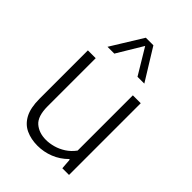

<svg xmlns="http://www.w3.org/2000/svg" viewBox="-236 -912 1025 1025"><g transform="rotate(45 276.0 -399.5)"><path d="M243 9Q194 9 155.5 -8.8Q117 -26.5 95.2 -67.2Q73.5 -108 73.5 -176.5V-541.5H132.5V-178.5Q132.5 -103.5 166.2 -74.2Q200 -45 253 -45Q279.5 -45 308.5 -53Q337.5 -61 364.8 -78.5Q392 -96 413 -124.5V-541.5H472.5V0H422L417.5 -60.5H413Q378.5 -26 334.5 -8.5Q290.5 9 243 9ZM134 -629 244.5 -808H301.5L412 -629H360.5L265.5 -787H280.5L185.5 -629Z"/></g></svg>

Font: Encode Sans Condensed Thin Light
Style: Regular
Weight: 300
Version: Version 3.002